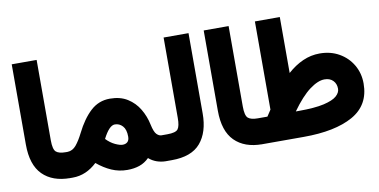

<svg xmlns="http://www.w3.org/2000/svg" viewBox="-68 -871 2112 1071"><g transform="rotate(-10 988.0 -336.0)"><path d="M267.1 0H254.9Q154.8 0 98.9 -55.9Q43 -111.8 43 -227.1V-681.6H184.1V-226.6Q184.1 -174.8 200.2 -160.6Q216.3 -146.5 254.9 -146.5H267.1Z M406.7 -58.6Q377 -30.3 342.3 -15.1Q307.6 0 268.6 0H247.6V-146.5H265.6Q293.9 -147.5 314.5 -172.4Q335 -197.3 355 -237.3Q392.1 -312 438.5 -355Q484.9 -397.9 548.3 -397.9Q606.9 -397.9 647.7 -372.3Q688.5 -346.7 713.1 -305.2Q737.8 -263.7 747.6 -215.8Q756.8 -172.9 770 -159.7Q783.2 -146.5 796.9 -146.5H810.1V0H796.4Q770.5 0 745.6 -8.5Q720.7 -17.1 700.7 -34.7Q676.3 -10.3 645.5 0.2Q614.7 10.7 577.1 10.7Q529.3 10.7 487.5 -7.6Q445.8 -25.9 406.7 -58.6ZM483.4 -181.2Q506.8 -156.7 533 -144.5Q559.1 -132.3 575.2 -132.3Q592.3 -132.3 602.5 -141.8Q612.8 -151.4 612.8 -171.9Q612.8 -212.4 594.7 -231.9Q576.7 -251.5 550.8 -251.5Q519 -251.5 483.4 -181.2Z M790.5 0V-146.5H830.1Q877.9 -146.5 890.6 -163.3Q903.3 -180.2 903.3 -226.1V-681.6H1044.4V-226.6Q1044.4 -121.1 993.2 -60.5Q941.9 0 829.6 0Z M1354.5 0H1342.3Q1242.2 0 1186.3 -55.9Q1130.4 -111.8 1130.4 -227.1V-681.6H1271.5V-226.6Q1271.5 -174.8 1287.6 -160.6Q1303.7 -146.5 1342.3 -146.5H1354.5Z M1561.5 -364.7Q1603.5 -402.3 1649.2 -422.6Q1694.8 -442.9 1744.6 -442.9Q1806.2 -442.9 1854.2 -415.5Q1902.3 -388.2 1929.9 -341.1Q1957.5 -293.9 1957.5 -235.4Q1957.5 -113.3 1856.2 -56.6Q1754.9 0 1577.1 0H1335V-146.5H1397Q1402.8 -155.8 1409.2 -165Q1415.5 -174.3 1420.4 -182.1V-681.6H1561.5ZM1574.7 -147.5Q1665.5 -147.5 1717.3 -159.4Q1769 -171.4 1790.5 -190.4Q1812 -209.5 1812 -231.4Q1812 -259.8 1794.4 -277.8Q1776.9 -295.9 1746.1 -295.9Q1709 -295.9 1661.4 -260.5Q1613.8 -225.1 1558.1 -147.5Z"/></g></svg>

Font: Vazir Black
Style: Black
Weight: 900
Designer: Saber Rastikerdar
Foundry: Saber Rastikerdar
Version: Version 30.0.0